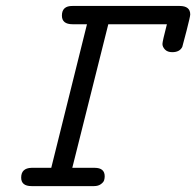

<svg xmlns="http://www.w3.org/2000/svg" viewBox="-20 -631 665 651"><path d="M51.8 -28.8Q51.8 -61 86.9 -62H153.8L274.9 -548.8H226.1Q189.9 -548.8 189.9 -578.1Q189.9 -611.3 226.1 -610.8H588.9Q625 -610.8 625 -582Q625 -575.2 612.5 -526.6Q600.1 -478 598.1 -472.2Q589.4 -454.1 564 -454.1Q547.9 -454.1 539.3 -463.1Q530.8 -472.2 530.8 -481.9Q530.8 -490.7 545.9 -548.8H347.2L225.1 -62H300.8Q335 -62 335 -33.2Q335 -26.4 333 -19.8Q331.1 -13.2 322 -6.6Q313 0 298.8 0H86.9Q51.8 0 51.8 -28.8Z"/></svg>

Font: CMU Typewriter Text
Style: Italic
Weight: 500
Italic angle: -14.04°
Version: Version 0.7.0